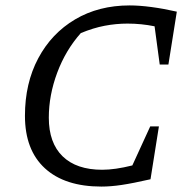

<svg xmlns="http://www.w3.org/2000/svg" viewBox="-20 -679 699 708"><path d="M354 9Q219 9 145.5 -58.5Q72 -126 72 -252Q72 -372 121 -464Q170 -556 257 -607.5Q344 -659 458 -659Q494 -659 539 -653Q584 -647 632 -636L601 -441H569L550 -582Q501 -592 450 -592Q408 -592 366 -584Q324 -576 278 -557Q222 -494 191 -411Q160 -328 160 -245Q160 -152 211 -102.5Q262 -53 357 -53Q404 -53 468 -69L534 -213H566L535 -18Q469 -3 428.5 3Q388 9 354 9Z"/></svg>

Font: Piazzolla
Style: Italic
Weight: 400
Italic angle: -11.3°
Designer: Juan Pablo del Peral
Foundry: Huerta Tipografica
Version: Version 1.330